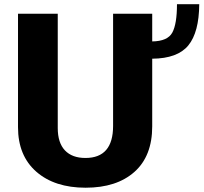

<svg xmlns="http://www.w3.org/2000/svg" viewBox="-20 -837 955 901"><path d="M64.5 -240.2V-772.5H251V-236.3Q251 -167 284.7 -131.3Q318.4 -95.7 380.9 -95.7Q510.7 -95.7 510.7 -246.1V-772.5H694.3V-642.6Q766.6 -643.6 788.6 -684.1Q810.5 -724.6 810.5 -817.4H915Q914.1 -685.5 863.8 -624Q813.5 -562.5 694.3 -561.5V-244.1Q694.3 -104.5 610.8 -30.3Q527.3 43.9 381.8 43.9Q236.3 43.9 150.4 -31.2Q64.5 -106.4 64.5 -240.2Z"/></svg>

Font: GenEi M Gothic v2 Heavy
Style: Regular
Weight: 800
Version: Version 2.0